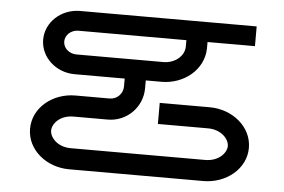

<svg xmlns="http://www.w3.org/2000/svg" viewBox="-46 -463 1072 726"><g transform="rotate(5 490.0 -100.0)"><path d="M900 -400H230C158.2 -400 100 -346.2 100 -280C100 -213.8 158.2 -160 230 -160H420V-130C420 -102.4 397.6 -80 370 -80H240C154.3 -80 80 -20.5 80 60C80 139.9 154.2 200 240 200H750C836 200 910.7 140.2 910.7 60.3C910.7 -19.8 836.1 -80 750 -80H560V0H750C802.5 0 830.7 35 830.7 60.3C830.7 85 802.7 120 750 120H240C188 120 160 85.2 160 60C160 34.2 187.8 0 240 0H370C441.8 0 500 -58.2 500 -130V-160H560C643.1 -160 718 -218 720 -300V-325H900ZM639.8 -325 639.7 -300.9C639.5 -264.5 604 -235 560 -235H230C202.4 -235 180 -255.2 180 -280C180 -304.8 202.4 -325 230 -325Z"/></g></svg>

Font: KetosagCBd
Style: Regular
Weight: 500
Designer: gluk
Foundry: gluk
Version: Version 00.0024